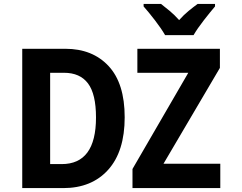

<svg xmlns="http://www.w3.org/2000/svg" viewBox="-20 -964 1240 984"><path d="M972 -784Q991 -817 1024.5 -860Q1058 -903 1082 -931V-944H993Q971 -928 946.5 -908Q922 -888 898 -861Q875 -887 850.5 -907.5Q826 -928 805 -944H716V-931Q741 -903 774.5 -859.5Q808 -816 826 -784ZM1109 0V-125H818L1107 -616V-714H684V-591H945L659 -98V0ZM304 0Q450 0 534.5 -94Q619 -188 619 -363Q619 -537 536.5 -625.5Q454 -714 315 -714H94V0ZM237 -591H308Q390 -591 431 -536.5Q472 -482 472 -362Q472 -123 296 -123H237Z"/></svg>

Font: Noto Sans Mono UI
Style: Bold
Weight: 700
Designer: Monotype Design team
Foundry: Monotype Imaging Inc.
Version: 1.000